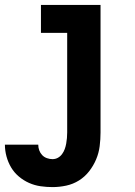

<svg xmlns="http://www.w3.org/2000/svg" viewBox="-29 -540 549 783"><path d="M185 223Q161 223 136.5 219.5Q112 216 89.5 206Q67 196 48 180Q29 164 16.5 143Q4 122 -2.5 98Q-9 74 -9 50H127Q127 62 131 73Q135 84 143 92.5Q151 101 162.5 105Q174 109 185 109Q197 109 207 103.5Q217 98 224 88.5Q231 79 235 68Q239 57 241 45.5Q243 34 244 23Q245 12 245 0V-406H138V-520H381V0Q381 28 377.5 56Q374 84 363 110Q352 136 334.5 158.5Q317 181 293 196Q269 211 241 217Q213 223 185 223Z"/></svg>

Font: Iosevka Term Curly Heavy
Style: Regular
Weight: 900
Designer: Belleve Invis
Foundry: Belleve Invis
Version: Version 32.3.0